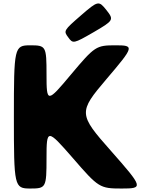

<svg xmlns="http://www.w3.org/2000/svg" viewBox="-20 -1086 910 1106"><path d="M373 -871C400 -833 404 -834 520 -901C635 -968 637 -972 593 -1028C549 -1083 545 -1083 446 -997C347 -911 345 -908 373 -871ZM619 -217C432 -428 431 -440 593 -630C754 -819 755 -825 645 -825C534 -825 526 -820 389 -657C252 -493 248 -493 248 -657C248 -820 245 -825 154 -825C62 -825 60 -813 60 -413C60 -12 62 0 154 0C245 0 248 -5 248 -175C248 -345 252 -345 400 -175C547 -5 555 0 681 0C807 0 805 -6 619 -217Z"/></svg>

Font: Hussar Print
Style: Bold
Weight: 700
Foundry: Cannot Into Space Fonts
Version: Version 2.00